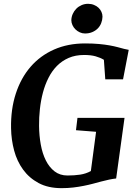

<svg xmlns="http://www.w3.org/2000/svg" viewBox="-20 -980 719 1008"><path d="M426.3 -804.2Q412.1 -804.2 399.2 -810.1Q386.2 -815.9 376.2 -825.7Q366.2 -835.4 360.4 -848.1Q354.5 -860.8 354.5 -874Q355 -891.6 362.1 -907.2Q369.1 -922.9 380.9 -934.6Q392.6 -946.3 408.4 -953.1Q424.3 -960 442.4 -960Q459 -960 473.1 -954.3Q487.3 -948.7 497.3 -939.2Q507.3 -929.7 512.7 -917.5Q518.1 -905.3 518.1 -892.1Q517.6 -874.5 511.2 -858.4Q504.9 -842.3 492.9 -830.3Q481 -818.4 464.1 -811.3Q447.3 -804.2 426.3 -804.2ZM303.2 7.8Q232.9 7.8 183.1 -18.8Q133.3 -45.4 101.3 -89.4Q69.3 -133.3 54.2 -189.7Q39.1 -246.1 38.1 -306.2Q36.1 -406.2 63 -488.5Q89.8 -570.8 140.6 -629.4Q191.4 -688 263.9 -720Q336.4 -752 426.3 -752Q468.3 -752 499.8 -749Q531.2 -746.1 555.4 -741.7Q579.6 -737.3 597.9 -732.4Q616.2 -727.5 630.9 -723.6L655.8 -718.3L626 -563.5H532.7L525.4 -666Q507.3 -677.2 482.2 -684.3Q457 -691.4 421.9 -691.4Q376 -691.4 340.6 -676Q305.2 -660.6 278.8 -633.8Q252.4 -606.9 234.4 -571Q216.3 -535.2 205.3 -493.7Q194.3 -452.1 189.5 -407.7Q184.6 -363.3 185.1 -319.3Q185.5 -268.1 194.1 -220.9Q202.6 -173.8 220.7 -137.7Q238.8 -101.6 266.8 -80.1Q294.9 -58.6 334.5 -58.6Q370.6 -58.6 401.1 -63.2Q431.6 -67.9 457 -82L484.4 -288.1L378.9 -296.4L386.7 -361.3H633.8L589.8 -43Q574.7 -41.5 553.2 -37.1Q531.7 -32.7 510.7 -26.9Q490.7 -21.5 467.8 -15.4Q444.8 -9.3 418.9 -4.2Q393.1 1 364.3 4.4Q335.4 7.8 303.2 7.8Z"/></svg>

Font: Merriweather Bold
Style: Italic
Weight: 700
Italic angle: -7°
Designer: Eben Sorkin ( eben@eyebytes.com )
Foundry: Eben Sorkin ( eben@eyebytes.com )
Version: Version 1.5; ttfautohint (v0.97) -l 13 -r 13 -G 200 -x 24 -f